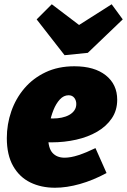

<svg xmlns="http://www.w3.org/2000/svg" viewBox="-20 -866 596 901"><path d="M238 15Q173 15 122 -10Q71 -35 41.5 -87Q12 -139 12 -218Q12 -283 33 -343.5Q54 -404 94.5 -451.5Q135 -499 194 -527Q253 -555 329 -555Q423 -555 476.5 -512.5Q530 -470 530 -398Q530 -348 504.5 -310.5Q479 -273 436 -248Q393 -223 337.5 -210.5Q282 -198 222 -198Q208 -198 199.5 -198.5Q191 -199 187 -199L197 -312Q205 -311 213 -310.5Q221 -310 229 -310Q250 -310 269.5 -314Q289 -318 304.5 -326.5Q320 -335 329 -348Q338 -361 338 -378Q338 -395 328.5 -407Q319 -419 302 -419Q279 -419 261 -399.5Q243 -380 231 -350Q219 -320 212.5 -286Q206 -252 206 -223Q206 -171 226.5 -148.5Q247 -126 283 -126Q312 -126 348.5 -138Q385 -150 428 -171L480 -54Q417 -20 355 -2.5Q293 15 238 15ZM504 -846 556 -775 392 -618 283 -607 152 -775 223 -846 414 -701 279 -703Z"/></svg>

Font: Bitter Thin Black
Style: Italic
Weight: 900
Italic angle: -9°
Version: Version 3.020